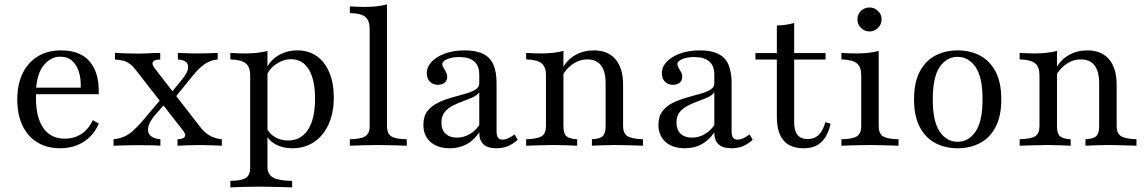

<svg xmlns="http://www.w3.org/2000/svg" viewBox="-20 -652 5121 859"><path d="M248.4 11.3Q190.3 11.3 147.2 -14.9Q104 -41.1 80.6 -90.3Q57.3 -139.5 57.3 -206.5Q57.3 -274.2 81 -323.4Q104.8 -372.6 148.8 -399.6Q192.7 -426.6 254 -426.6Q306.5 -426.6 344.4 -406.5Q382.3 -386.3 402.8 -343.1Q423.4 -300 421.8 -230.6H108.9L108.1 -259.7H341.1Q342.7 -299.2 333.1 -330.2Q323.4 -361.3 302.8 -379.8Q282.3 -398.4 250 -398.4Q208.9 -398.4 177.8 -362.9Q146.8 -327.4 141.1 -252.4L142.7 -250.8Q141.9 -241.9 141.5 -232.3Q141.1 -222.6 141.1 -212.1Q141.1 -125.8 174.2 -78.6Q207.3 -31.5 270.2 -31.5Q310.5 -31.5 342.7 -51.6Q375 -71.8 395.2 -114.5L421.8 -99.2Q400.8 -47.6 355.2 -18.1Q309.7 11.3 248.4 11.3Z M774.2 0V-29Q794.4 -29.8 802 -35.5Q809.7 -41.1 808.1 -50Q806.5 -58.9 798.4 -68.5L587.1 -339.5Q573.4 -357.3 560.5 -366.5Q547.6 -375.8 532.3 -380.2Q516.9 -384.7 494.4 -385.5V-415.3Q512.9 -414.5 541.9 -413.3Q571 -412.1 597.6 -412.1Q613.7 -412.1 631 -412.9Q648.4 -413.7 665.3 -414.5Q682.3 -415.3 696.8 -415.3V-385.5Q676.6 -385.5 669 -379.8Q661.3 -374.2 662.5 -365.7Q663.7 -357.3 671.8 -346.8L881.5 -76.6Q900 -54.8 922.6 -43.1Q945.2 -31.5 972.6 -29V0Q956.5 -0.8 928.2 -2Q900 -3.2 873.4 -3.2Q847.6 -3.2 819.8 -2Q791.9 -0.8 774.2 0ZM487.9 0V-29Q512.1 -31.5 532.3 -39.5Q552.4 -47.6 572.2 -64.5Q591.9 -81.5 614.5 -107.3L707.3 -216.9L727.4 -198.4L670.2 -133.1Q651.6 -109.7 645.6 -91.1Q639.5 -72.6 644 -59.3Q648.4 -46 662.5 -38.3Q676.6 -30.6 697.6 -29V0Q680.6 -1.6 652.4 -2Q624.2 -2.4 591.1 -2.4Q574.2 -2.4 556.9 -2Q539.5 -1.6 522.6 -1.2Q505.6 -0.8 487.9 0ZM757.3 -208.1 737.9 -226.6 798.4 -301.6Q817.7 -325.8 821 -344.4Q824.2 -362.9 812.9 -373.8Q801.6 -384.7 775.8 -385.5V-415.3Q793.5 -414.5 808.1 -414.1Q822.6 -413.7 836.7 -413.3Q850.8 -412.9 866.9 -412.9Q891.1 -412.9 912.5 -413.7Q933.9 -414.5 954 -415.3V-385.5Q934.7 -384.7 916.5 -376.6Q898.4 -368.5 880.2 -353.2Q862.1 -337.9 841.9 -312.9Z M1010.5 186.3V157.3Q1060.5 156.5 1079.8 144Q1099.2 131.5 1099.2 99.2V-315.3Q1099.2 -353.2 1079 -369Q1058.9 -384.7 1010.5 -386.3V-415.3Q1025.8 -414.5 1042.7 -413.7Q1059.7 -412.9 1077.4 -412.9Q1133.9 -412.9 1176.6 -424.2V94.4Q1176.6 128.2 1201.6 142.3Q1226.6 156.5 1287.1 157.3V186.3Q1273.4 185.5 1248.8 185.1Q1224.2 184.7 1195.2 183.9Q1166.1 183.1 1138.7 183.1Q1100 183.1 1064.1 184.3Q1028.2 185.5 1010.5 186.3ZM1287.1 11.3Q1244.4 11.3 1212.5 -6.5Q1180.6 -24.2 1168.5 -53.2L1173.4 -79Q1184.7 -54 1210.1 -38.7Q1235.5 -23.4 1268.5 -23.4Q1326.6 -23.4 1358.1 -71.8Q1389.5 -120.2 1389.5 -210.5Q1389.5 -295.2 1361.7 -341.1Q1333.9 -387.1 1282.3 -387.1Q1246.8 -387.1 1214.9 -364.9Q1183.1 -342.7 1170.2 -308.1L1166.9 -330.6Q1179 -373.4 1219 -400Q1258.9 -426.6 1310.5 -426.6Q1360.5 -426.6 1397.2 -400.8Q1433.9 -375 1453.6 -327.4Q1473.4 -279.8 1473.4 -216.1Q1473.4 -146.8 1450 -95.6Q1426.6 -44.4 1385.1 -16.5Q1343.5 11.3 1287.1 11.3Z M1545.2 0V-29Q1594.4 -29.8 1614.1 -42.3Q1633.9 -54.8 1633.9 -87.1V-522.6Q1633.9 -559.7 1614.5 -576.2Q1595.2 -592.7 1545.2 -593.5V-623.4Q1561.3 -622.6 1578.2 -621.8Q1595.2 -621 1612.1 -621Q1640.3 -621 1665.3 -623.8Q1690.3 -626.6 1711.3 -632.3V-87.1Q1711.3 -54 1731 -41.9Q1750.8 -29.8 1800 -29V0Q1787.9 -0.8 1766.9 -1.2Q1746 -1.6 1721.4 -2.4Q1696.8 -3.2 1672.6 -3.2Q1636.3 -3.2 1599.6 -2Q1562.9 -0.8 1545.2 0Z M1992.7 11.3Q1937.9 11.3 1906 -16.9Q1874.2 -45.2 1874.2 -93.5Q1874.2 -131.5 1892.3 -154.8Q1910.5 -178.2 1938.7 -191.9Q1966.9 -205.6 1998.8 -214.9Q2030.6 -224.2 2059.3 -231.9Q2087.9 -239.5 2106 -250.4Q2124.2 -261.3 2124.2 -279V-318.5Q2124.2 -357.3 2101.6 -377Q2079 -396.8 2034.7 -396.8Q2002.4 -396.8 1980.6 -387.5Q1958.9 -378.2 1958.9 -365.3Q1958.9 -357.3 1964.5 -348.4Q1970.2 -339.5 1975.4 -329.4Q1980.6 -319.4 1980.6 -307.3Q1980.6 -291.9 1969.4 -282.3Q1958.1 -272.6 1938.7 -272.6Q1916.9 -272.6 1903.2 -286.7Q1889.5 -300.8 1889.5 -324.2Q1889.5 -353.2 1912.1 -376.6Q1934.7 -400 1973 -413.3Q2011.3 -426.6 2059.7 -426.6Q2109.7 -426.6 2141.1 -411.3Q2172.6 -396 2187.1 -363.7Q2201.6 -331.5 2201.6 -279.8V-64.5Q2201.6 -45.2 2208.1 -36.3Q2214.5 -27.4 2228.2 -27.4Q2241.9 -27.4 2255.6 -34.3Q2269.4 -41.1 2282.3 -50.8L2296 -26.6Q2275.8 -8.1 2253.2 1.6Q2230.6 11.3 2200.8 11.3Q2123.4 11.3 2124.2 -59.7Q2100 -24.2 2067.3 -6.5Q2034.7 11.3 1992.7 11.3ZM2024.2 -36.3Q2053.2 -36.3 2079 -50.4Q2104.8 -64.5 2124.2 -91.9V-239.5Q2116.1 -226.6 2096.4 -217.3Q2076.6 -208.1 2052.8 -199.6Q2029 -191.1 2006.5 -179.8Q1983.9 -168.5 1969.4 -150.4Q1954.8 -132.3 1954.8 -104Q1954.8 -71.8 1973.4 -54Q1991.9 -36.3 2024.2 -36.3Z M2628.2 0V-29Q2663.7 -30.6 2676.6 -43.1Q2689.5 -55.6 2689.5 -87.1V-279Q2689.5 -332.3 2669 -359.3Q2648.4 -386.3 2607.3 -386.3Q2575 -386.3 2546.4 -368.1Q2517.7 -350 2496 -314.5L2497.6 -347.6Q2516.9 -384.7 2554 -405.6Q2591.1 -426.6 2636.3 -426.6Q2700 -426.6 2733.9 -386.7Q2767.7 -346.8 2767.7 -272.6V-87.1Q2767.7 -55.6 2787.1 -43.1Q2806.5 -30.6 2856.5 -29V0Q2844.4 -0.8 2823.4 -1.2Q2802.4 -1.6 2777.4 -2.4Q2752.4 -3.2 2729.8 -3.2Q2700 -3.2 2671.4 -2Q2642.7 -0.8 2628.2 0ZM2333.9 0V-29Q2384.7 -30.6 2403.6 -42.7Q2422.6 -54.8 2422.6 -87.1V-315.3Q2422.6 -353.2 2402.8 -369Q2383.1 -384.7 2333.9 -386.3V-415.3Q2350 -414.5 2366.9 -413.7Q2383.9 -412.9 2401.6 -412.9Q2429 -412.9 2454 -415.7Q2479 -418.5 2500.8 -424.2V-87.1Q2500.8 -54.8 2514.1 -42.7Q2527.4 -30.6 2562.1 -29V0Q2543.5 -0.8 2516.5 -2Q2489.5 -3.2 2461.3 -3.2Q2428.2 -3.2 2393.5 -2Q2358.9 -0.8 2333.9 0Z M3044.4 11.3Q2989.5 11.3 2957.7 -16.9Q2925.8 -45.2 2925.8 -93.5Q2925.8 -131.5 2944 -154.8Q2962.1 -178.2 2990.3 -191.9Q3018.5 -205.6 3050.4 -214.9Q3082.3 -224.2 3110.9 -231.9Q3139.5 -239.5 3157.7 -250.4Q3175.8 -261.3 3175.8 -279V-318.5Q3175.8 -357.3 3153.2 -377Q3130.6 -396.8 3086.3 -396.8Q3054 -396.8 3032.3 -387.5Q3010.5 -378.2 3010.5 -365.3Q3010.5 -357.3 3016.1 -348.4Q3021.8 -339.5 3027 -329.4Q3032.3 -319.4 3032.3 -307.3Q3032.3 -291.9 3021 -282.3Q3009.7 -272.6 2990.3 -272.6Q2968.5 -272.6 2954.8 -286.7Q2941.1 -300.8 2941.1 -324.2Q2941.1 -353.2 2963.7 -376.6Q2986.3 -400 3024.6 -413.3Q3062.9 -426.6 3111.3 -426.6Q3161.3 -426.6 3192.7 -411.3Q3224.2 -396 3238.7 -363.7Q3253.2 -331.5 3253.2 -279.8V-64.5Q3253.2 -45.2 3259.7 -36.3Q3266.1 -27.4 3279.8 -27.4Q3293.5 -27.4 3307.3 -34.3Q3321 -41.1 3333.9 -50.8L3347.6 -26.6Q3327.4 -8.1 3304.8 1.6Q3282.3 11.3 3252.4 11.3Q3175 11.3 3175.8 -59.7Q3151.6 -24.2 3119 -6.5Q3086.3 11.3 3044.4 11.3ZM3075.8 -36.3Q3104.8 -36.3 3130.6 -50.4Q3156.5 -64.5 3175.8 -91.9V-239.5Q3167.7 -226.6 3148 -217.3Q3128.2 -208.1 3104.4 -199.6Q3080.6 -191.1 3058.1 -179.8Q3035.5 -168.5 3021 -150.4Q3006.5 -132.3 3006.5 -104Q3006.5 -71.8 3025 -54Q3043.5 -36.3 3075.8 -36.3Z M3575.8 11.3Q3515.3 11.3 3485.5 -23.8Q3455.6 -58.9 3455.6 -129.8V-385.5H3359.7V-414.5H3455.6V-537.9Q3478.2 -538.7 3497.6 -541.5Q3516.9 -544.4 3533.1 -549.2V-414.5H3673.4V-385.5H3533.1V-104.8Q3533.1 -66.9 3548 -48.4Q3562.9 -29.8 3594.4 -29.8Q3624.2 -29.8 3643.5 -49.2Q3662.9 -68.5 3672.6 -105.6L3696 -98.4Q3683.1 -42.7 3654 -15.7Q3625 11.3 3575.8 11.3Z M3744.4 0V-29Q3794.4 -29.8 3813.7 -42.3Q3833.1 -54.8 3833.1 -87.1V-315.3Q3833.1 -352.4 3813.7 -368.5Q3794.4 -384.7 3744.4 -386.3V-415.3Q3760.5 -414.5 3777.4 -413.7Q3794.4 -412.9 3812.1 -412.9Q3840.3 -412.9 3865.3 -415.7Q3890.3 -418.5 3911.3 -424.2V-87.1Q3911.3 -54 3931 -41.9Q3950.8 -29.8 4000 -29V0Q3987.9 -0.8 3966.9 -1.2Q3946 -1.6 3921.4 -2.4Q3896.8 -3.2 3872.6 -3.2Q3836.3 -3.2 3799.6 -2Q3762.9 -0.8 3744.4 0ZM3870.2 -511.3Q3848.4 -511.3 3832.3 -526.6Q3816.1 -541.9 3816.1 -565.3Q3816.1 -587.9 3831.9 -603.2Q3847.6 -618.5 3870.2 -618.5Q3891.9 -618.5 3908.1 -603.2Q3924.2 -587.9 3924.2 -565.3Q3924.2 -542.7 3908.1 -527Q3891.9 -511.3 3870.2 -511.3Z M4264.5 11.3Q4208.9 11.3 4164.9 -11.7Q4121 -34.7 4095.2 -83.1Q4069.4 -131.5 4069.4 -207.3Q4069.4 -283.9 4095.2 -332.3Q4121 -380.6 4165.3 -403.6Q4209.7 -426.6 4264.5 -426.6Q4320.2 -426.6 4364.1 -403.6Q4408.1 -380.6 4433.9 -332.3Q4459.7 -283.9 4459.7 -207.3Q4459.7 -131.5 4433.9 -83.1Q4408.1 -34.7 4364.1 -11.7Q4320.2 11.3 4264.5 11.3ZM4264.5 -17.7Q4312.9 -17.7 4344.4 -62.9Q4375.8 -108.1 4375.8 -207.3Q4375.8 -307.3 4344.4 -352.4Q4312.9 -397.6 4264.5 -397.6Q4215.3 -397.6 4184.3 -352.4Q4153.2 -307.3 4153.2 -207.3Q4153.2 -108.1 4184.3 -62.9Q4215.3 -17.7 4264.5 -17.7Z M4836.3 0V-29Q4871.8 -30.6 4884.7 -43.1Q4897.6 -55.6 4897.6 -87.1V-279Q4897.6 -332.3 4877 -359.3Q4856.5 -386.3 4815.3 -386.3Q4783.1 -386.3 4754.4 -368.1Q4725.8 -350 4704 -314.5L4705.6 -347.6Q4725 -384.7 4762.1 -405.6Q4799.2 -426.6 4844.4 -426.6Q4908.1 -426.6 4941.9 -386.7Q4975.8 -346.8 4975.8 -272.6V-87.1Q4975.8 -55.6 4995.2 -43.1Q5014.5 -30.6 5064.5 -29V0Q5052.4 -0.8 5031.5 -1.2Q5010.5 -1.6 4985.5 -2.4Q4960.5 -3.2 4937.9 -3.2Q4908.1 -3.2 4879.4 -2Q4850.8 -0.8 4836.3 0ZM4541.9 0V-29Q4592.7 -30.6 4611.7 -42.7Q4630.6 -54.8 4630.6 -87.1V-315.3Q4630.6 -353.2 4610.9 -369Q4591.1 -384.7 4541.9 -386.3V-415.3Q4558.1 -414.5 4575 -413.7Q4591.9 -412.9 4609.7 -412.9Q4637.1 -412.9 4662.1 -415.7Q4687.1 -418.5 4708.9 -424.2V-87.1Q4708.9 -54.8 4722.2 -42.7Q4735.5 -30.6 4770.2 -29V0Q4751.6 -0.8 4724.6 -2Q4697.6 -3.2 4669.4 -3.2Q4636.3 -3.2 4601.6 -2Q4566.9 -0.8 4541.9 0Z"/></svg>

Font: Playfair
Style: Regular
Weight: 400
Designer: Claus Eggers Sørensen
Foundry: Claus Eggers Sørensen
Version: Version 2.001;gftools[0.9.30]